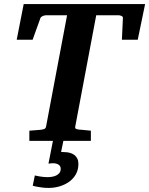

<svg xmlns="http://www.w3.org/2000/svg" viewBox="-20 -691 732 942"><path d="M364.7 112.8Q364.7 142.1 352.1 164.3Q339.4 186.5 318.6 201.2Q297.9 215.8 272 223.4Q246.1 231 219.7 231Q204.1 231 189.9 229.5Q175.8 228 164.6 225.6Q151.9 223.6 140.6 220.2L150.9 169.9Q161.6 172.4 172.4 174.3Q181.6 175.8 192.4 177Q203.1 178.2 212.9 178.2Q222.7 178.2 233.9 176.5Q245.1 174.8 254.9 170.4Q264.6 166 271.2 158Q277.8 149.9 277.8 137.2Q277.8 123 266.8 116.5Q255.9 109.9 240.7 109.9Q238.3 109.9 234.4 110.1Q230.5 110.4 226.6 110.8L217.8 111.8L239.7 0H124V-49.8Q133.8 -50.8 143.3 -51.3Q152.8 -51.8 161.1 -52.7Q170.4 -53.7 179.2 -54.2Q189.5 -55.2 197 -58.1Q204.6 -61 206.1 -70.8L309.1 -616.2H206.1Q202.6 -616.2 198.2 -615.2Q193.8 -614.3 189.7 -612.3Q185.5 -610.4 182.4 -607.9Q179.2 -605.5 178.2 -602.1L140.1 -496.1H62L96.2 -670.9H691.9L655.8 -496.1H578.1L583 -603Q583.5 -609.4 575.9 -612.8Q568.4 -616.2 561 -616.2H452.1L349.1 -69.8Q347.7 -61 353.3 -58.6Q358.9 -56.2 368.2 -55.2Q377 -54.7 386.7 -53.7Q395 -52.7 405.3 -51.8L425.8 -49.8V0H291L279.8 54.2Q281.2 54.7 283.2 54.7Q285.6 55.2 293.9 55.2Q309.1 55.2 322 58.6Q335 62 344.5 69.1Q354 76.2 359.4 87.2Q364.7 98.1 364.7 112.8Z"/></svg>

Font: Charis SIL APac
Style: Bold Italic
Weight: 700
Italic angle: -11°
Foundry: SIL International
Version: Version 5.000